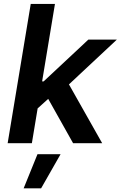

<svg xmlns="http://www.w3.org/2000/svg" viewBox="-20 -748 630 1003"><path d="M164.1 -170.4 189.5 -322.8H208L441.4 -541H590.3L305.2 -274.4H279.3ZM20 0 140.6 -727.5H267.1L146.5 0ZM361.8 0 223.6 -246.1 324.2 -335.4 513.7 0ZM103.5 235.8 175.8 57.6H296.4L194.8 235.8Z"/></svg>

Font: Inter 17pt SemiBold
Style: Italic
Weight: 600
Italic angle: -9.3988°
Version: Version 4.001;git-66647c0bb